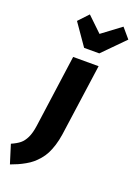

<svg xmlns="http://www.w3.org/2000/svg" viewBox="-295 -888 839 1184"><g transform="rotate(20 124.5 -296.0)"><path d="M299.8 -814.9 355 -750 215.8 -608.9H116.2L18.1 -750L79.1 -814.9L175.8 -722.2ZM-67.9 223.1 -106 101.1Q-71.3 85.9 -50.8 69.3Q-30.3 52.7 -15.6 22.5Q-1 -7.8 5.9 -56.2L71.8 -533.2H238.8L172.9 -62Q167 -22 156.5 11.7Q146 45.4 133.1 70.6Q120.1 95.7 101.6 117.2Q83 138.7 65.4 153.3Q47.9 168 23.7 181.6Q-0.5 195.3 -20.5 204.1Q-40.5 212.9 -67.9 223.1Z"/></g></svg>

Font: Fira Sans Compressed ExtraBold
Style: Italic
Weight: 800
Width: 3
Italic angle: -8°
Designer: Carrois Corporate & Edenspiekermann AG
Foundry: Carrois Corporate GbR & Edenspiekermann AG
Version: Version 4.203;PS 004.203;hotconv 1.0.88;makeotf.lib2.5.64775